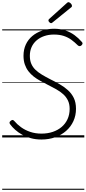

<svg xmlns="http://www.w3.org/2000/svg" viewBox="-20 -1257 791 1756"><path d="M359 19Q307 19 263 7Q219 -5 183 -25Q147 -45 119 -70Q91 -95 73 -120Q66 -129 67 -136.5Q68 -144 78 -152Q89 -161 96 -160Q103 -159 111 -150Q136 -120 172.5 -93.5Q209 -67 256 -51Q303 -35 359 -35Q416 -35 463 -51Q510 -67 544.5 -96.5Q579 -126 598 -168Q617 -210 617 -261Q617 -305 601.5 -337.5Q586 -370 558.5 -395Q531 -420 493.5 -441Q456 -462 412 -484Q379 -501 347 -518.5Q315 -536 287.5 -557.5Q260 -579 239.5 -606Q219 -633 207 -667.5Q195 -702 195 -747Q195 -804 216 -849.5Q237 -895 275 -927Q313 -959 364 -976.5Q415 -994 475 -994Q532 -994 578 -978.5Q624 -963 661 -936Q698 -909 728 -874Q736 -866 735 -858.5Q734 -851 725 -842Q717 -835 708.5 -835Q700 -835 692 -842Q664 -870 633.5 -892.5Q603 -915 564 -928Q525 -941 473 -941Q425 -941 384.5 -927Q344 -913 314.5 -887.5Q285 -862 269 -826.5Q253 -791 253 -747Q253 -704 266.5 -673Q280 -642 304.5 -618.5Q329 -595 363 -574.5Q397 -554 438 -533Q483 -511 525 -487Q567 -463 601 -432.5Q635 -402 655 -361Q675 -320 675 -262Q675 -201 651.5 -149.5Q628 -98 585.5 -60.5Q543 -23 485.5 -2Q428 19 359 19ZM448 -1045Q440 -1045 431.5 -1053.5Q423 -1062 423 -1069Q423 -1072 423.5 -1075Q424 -1078 428 -1082L590 -1228Q595 -1232 598 -1234.5Q601 -1237 606 -1237Q612 -1237 620 -1231.5Q628 -1226 633 -1218.5Q638 -1211 638 -1204Q638 -1200 637 -1196.5Q636 -1193 630 -1189L461 -1052Q457 -1049 454 -1047Q451 -1045 448 -1045ZM0 469H751V479H0ZM0 -20H751V0H0ZM0 -505H751V-500H0ZM0 -989H751V-979H0Z"/></svg>

Font: Playwrite DE VA Guides
Style: Regular
Weight: 400
Designer: Veronika Burian, José Scaglione
Foundry: TypeTogether
Version: Version 1.003